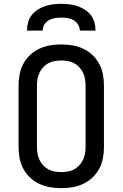

<svg xmlns="http://www.w3.org/2000/svg" viewBox="-20 -975 640 1003"><path d="M300 8Q271 8 241.5 3Q212 -2 185.5 -14.5Q159 -27 137.5 -47Q116 -67 102 -93Q88 -119 82.5 -148Q77 -177 77 -206V-529Q77 -558 82.5 -587Q88 -616 102 -642Q116 -668 137.5 -688Q159 -708 185.5 -720.5Q212 -733 241.5 -738Q271 -743 300 -743Q329 -743 358.5 -738Q388 -733 414.5 -720.5Q441 -708 462.5 -688Q484 -668 498 -642Q512 -616 517.5 -587Q523 -558 523 -529V-206Q523 -177 517.5 -148Q512 -119 498 -93Q484 -67 462.5 -47Q441 -27 414.5 -14.5Q388 -2 358.5 3Q329 8 300 8ZM300 -76Q317 -76 334.5 -79Q352 -82 367 -90Q382 -98 394 -111Q406 -124 413.5 -139.5Q421 -155 424 -172Q427 -189 427 -206V-529Q427 -546 424 -563Q421 -580 413.5 -595.5Q406 -611 394 -624Q382 -637 367 -645Q352 -653 334.5 -656Q317 -659 300 -659Q283 -659 265.5 -656Q248 -653 233 -645Q218 -637 206 -624Q194 -611 186.5 -595.5Q179 -580 176 -563Q173 -546 173 -529V-206Q173 -189 176 -172Q179 -155 186.5 -139.5Q194 -124 206 -111Q218 -98 233 -90Q248 -82 265.5 -79Q283 -76 300 -76ZM121 -815Q121 -836 126.5 -857.5Q132 -879 145.5 -896Q159 -913 177 -924.5Q195 -936 215.5 -943Q236 -950 257.5 -952.5Q279 -955 300 -955Q321 -955 342.5 -952.5Q364 -950 384.5 -943Q405 -936 423 -924.5Q441 -913 454.5 -896Q468 -879 473.5 -857.5Q479 -836 479 -815H397Q397 -832 388 -846.5Q379 -861 364.5 -869.5Q350 -878 333.5 -880.5Q317 -883 300 -883Q283 -883 266.5 -880.5Q250 -878 235.5 -869.5Q221 -861 212 -846.5Q203 -832 203 -815Z"/></svg>

Font: Iosevka Aile Medium
Style: Regular
Weight: 500
Designer: Belleve Invis
Foundry: Belleve Invis
Version: Version 27.3.5; ttfautohint (v1.8.4)